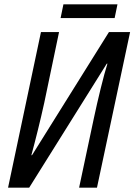

<svg xmlns="http://www.w3.org/2000/svg" viewBox="-20 -861 617 881"><path d="M258 -778H506L519 -841H271ZM17 0H114L470 -569H473C456 -516 429 -405 411 -320L343 0H425L577 -714H480L127 -149H124C142 -215 166 -311 183 -389L251 -714H168Z"/></svg>

Font: Noto Sans Condensed
Style: Italic
Weight: 400
Width: 3
Italic angle: -12°
Designer: Monotype Design Team
Foundry: Monotype Imaging Inc.
Version: Version 2.013